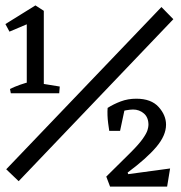

<svg xmlns="http://www.w3.org/2000/svg" viewBox="-20 -690 671 710"><path d="M79 -345V-643L142 -650V-345ZM20 -345 17 -361Q33 -369 54 -376.5Q75 -384 94 -388L90 -345ZM132 -345 133 -381 201 -370 199 -345ZM15 -573 0 -601 111 -670 119 -653 107 -612ZM99 -636 111 -670 142 -650ZM49 -20 3 -64 577 -664 621 -619ZM387 0 373 -37 463 -126Q494 -157 508 -177Q522 -197 525.5 -209Q529 -221 529 -228Q529 -256 512 -270.5Q495 -285 472 -285Q462 -285 445 -282Q428 -279 412 -272L378 -291Q400 -305 426.5 -315Q453 -325 484 -325Q539 -325 566.5 -294.5Q594 -264 594 -229Q594 -189 558 -146.5Q522 -104 452 -52L454 -46L609 -67L598 0ZM384 -206Q382 -219 380 -234Q378 -249 377.5 -264Q377 -279 378 -291L441 -286L424 -206Z"/></svg>

Font: Eczar
Style: Regular
Weight: 400
Designer: Vaibhav Singh
Foundry: Rosetta Type Foundry
Version: Version 2.000